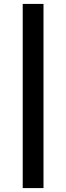

<svg xmlns="http://www.w3.org/2000/svg" viewBox="-20 -760 338 980"><path d="M96 200V-740H202V200Z"/></svg>

Font: Oxanium SemiBold
Style: Regular
Weight: 600
Designer: Severin Meyer
Version: Version 2.000